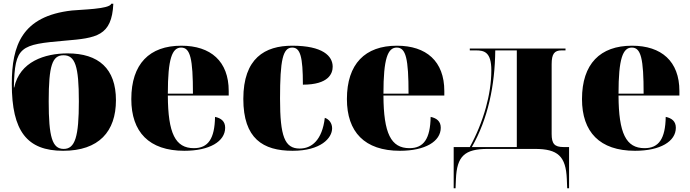

<svg xmlns="http://www.w3.org/2000/svg" viewBox="-20 -795 3684 1025"><path d="M317 10C508 10 599 -93 599 -260C599 -429 506 -510 341 -510C219 -510 85 -466 56 -328H54C59 -549 87 -557 328 -578C494 -592 577 -602 585 -775H574C566 -746 411 -744 364 -739C97 -709 43 -553 43 -347C43 -95 124 10 317 10ZM320 0C259 0 240 -63 240 -254C240 -445 259 -500 319 -500C381 -500 401 -443 401 -254C401 -65 381 0 320 0Z M964 10C1099 10 1182 -40 1182 -113C1182 -147 1161 -164 1128 -171C1126 -54 1091 -4 1015 -4C916 -4 877 -83 876 -285H1201V-309C1201 -468 1105 -551 948 -551C778 -551 681 -454 681 -266C681 -91 775 10 964 10ZM1010 -295H876C876 -482 899 -541 947 -541C996 -541 1010 -482 1010 -295Z M1542 10C1693 10 1753 -58 1753 -110C1753 -136 1738 -158 1714 -166C1700 -47 1644 -2 1580 -2C1500 -2 1475 -66 1475 -268C1475 -475 1490 -541 1540 -541C1583 -541 1597 -493 1597 -343C1735 -343 1756 -403 1756 -439C1756 -496 1703 -551 1540 -551C1394 -551 1279 -484 1279 -267C1279 -55 1384 10 1542 10Z M2115 10C2250 10 2333 -40 2333 -113C2333 -147 2312 -164 2279 -171C2277 -54 2242 -4 2166 -4C2067 -4 2028 -83 2027 -285H2352V-309C2352 -468 2256 -551 2099 -551C1929 -551 1832 -454 1832 -266C1832 -91 1926 10 2115 10ZM2161 -295H2027C2027 -482 2050 -541 2098 -541C2147 -541 2161 -482 2161 -295Z M2402 210H2412L2414 161C2419 39 2460 0 2584 0H2836C2958 0 3001 39 3006 161L3008 210H3018V-10H2988C2940 -10 2925 -28 2925 -80V-452C2925 -508 2940 -526 2978 -526H2999V-536H2488V-526H2521C2565 -526 2603 -517 2603 -420C2603 -354 2592 -286 2574 -221C2553 -146 2524 -75 2488 -10H2402ZM2499 -10C2585 -161 2622 -337 2624 -526H2739V-10Z M3370 10C3505 10 3588 -40 3588 -113C3588 -147 3567 -164 3534 -171C3532 -54 3497 -4 3421 -4C3322 -4 3283 -83 3282 -285H3607V-309C3607 -468 3511 -551 3354 -551C3184 -551 3087 -454 3087 -266C3087 -91 3181 10 3370 10ZM3416 -295H3282C3282 -482 3305 -541 3353 -541C3402 -541 3416 -482 3416 -295Z"/></svg>

Font: Noto Serif Display Black
Style: Regular
Weight: 900
Designer: Monotype Design Team
Foundry: Monotype Imaging Inc.
Version: Version 2.009